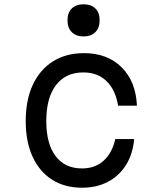

<svg xmlns="http://www.w3.org/2000/svg" viewBox="-20 -861 740 896"><path d="M363 15Q282 15 223 -22.5Q164 -60 132 -130Q100 -200 100 -296Q100 -394 133 -465Q166 -536 227 -574.5Q288 -613 372 -613Q481 -613 547.5 -547Q614 -481 619 -368H531Q519 -442 477 -482.5Q435 -523 369 -523Q286 -523 241 -463.5Q196 -404 196 -296Q196 -190 239.5 -132.5Q283 -75 363 -75Q423 -75 463 -110.5Q503 -146 518 -212H606Q600 -142 568 -91Q536 -40 483.5 -12.5Q431 15 363 15ZM370 -691Q335 -691 315 -711Q295 -731 295 -766Q295 -802 315 -821.5Q335 -841 370 -841Q405 -841 425 -821.5Q445 -802 445 -766Q445 -731 425 -711Q405 -691 370 -691Z"/></svg>

Font: Martian Mono Light
Style: Regular
Weight: 300
Monospace: yes
Designer: Roman Shamin
Foundry: Evil Martians
Version: Version 1.000; ttfautohint (v1.8.4.7-5d5b)